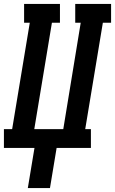

<svg xmlns="http://www.w3.org/2000/svg" viewBox="-39 -755 587 980"><path d="M103 205 137 0H-19V-96H23L113 -639H84V-735H267V-639H226L136 -96H284L373 -639H345V-735H528V-639H486L396 -96H425V0H250L216 205Z"/></svg>

Font: Iosevka Curly Slab Oblique
Style: Bold
Weight: 700
Italic angle: -9°
Monospace: yes
Designer: Belleve Invis
Foundry: Belleve Invis
Version: Version 11.1.0; ttfautohint (v1.8.3)